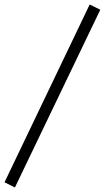

<svg xmlns="http://www.w3.org/2000/svg" viewBox="-82 -769 464 850"><path d="M-16 61 -62 38 315 -749 362 -726Z"/></svg>

Font: Nunito Sans 12pt ExtraLight 12pt Light
Style: Italic
Weight: 300
Italic angle: -9°
Version: Version 3.101;gftools[0.9.27]